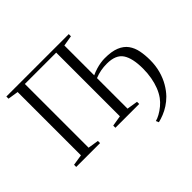

<svg xmlns="http://www.w3.org/2000/svg" viewBox="-214 -990 1438 1438"><g transform="rotate(-45 505.0 -271.0)"><path d="M27.5 -743H688.5V-720L605 -706V-37L691.5 -23V0H439.5V-23L524 -37V-711.5H192V-36.5L277 -23V0H24.5V-23L111 -36.5V-707L27.5 -720ZM699 201 689.5 178.5Q708.5 174.5 735 160Q761.5 145.5 787.8 123.8Q814 102 832.5 76.5Q854 46.5 868.8 8.8Q883.5 -29 891.5 -73.5Q899.5 -118 899.5 -167Q899.5 -277 863.5 -331Q827.5 -385 733.5 -385Q699 -385 668.2 -379.2Q637.5 -373.5 605 -360.5L600 -376.5L605 -390Q631 -402 656.5 -409.8Q682 -417.5 705.5 -421.2Q729 -425 750 -425Q823.5 -425.5 869.5 -406.5Q915.5 -387.5 940 -353.2Q964.5 -319 973.5 -273.5Q982.5 -228 982.5 -175Q982.5 -114.5 968 -62.2Q953.5 -10 929 31.8Q904.5 73.5 875 104Q848 131 818 150.5Q788 170 757.5 182.2Q727 194.5 699 201Z"/></g></svg>

Font: Merriweather 120pt Light
Style: Regular
Weight: 300
Version: Version 2.100